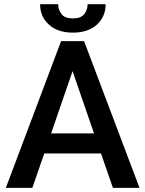

<svg xmlns="http://www.w3.org/2000/svg" viewBox="-20 -910 703 930"><path d="M655.8 0 387.2 -710.9H275.9L8.3 0H136.7L194.3 -166.5H469.2L526.9 0ZM331.5 -565.4 435.5 -263.7H227.5ZM404.3 -889.6C404.3 -871.6 398.9 -856 388.2 -841.8C377 -827.6 358.9 -820.8 333.5 -820.8C307.1 -820.8 288.6 -827.6 277.8 -841.8C267.1 -856 261.7 -871.6 261.7 -889.6H174.3C174.3 -849.1 188.5 -816.4 217.3 -790.5C245.6 -764.6 284.2 -752 333.5 -752C381.8 -752 420.4 -764.6 449.2 -790.5C477.5 -816.4 491.7 -849.1 491.7 -889.6Z"/></svg>

Font: Vazirmatn Medium
Style: Regular
Weight: 500
Designer: Saber Rastikerdar
Foundry: Saber Rastikerdar
Version: Version 33.003